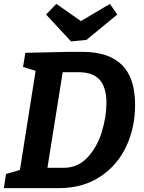

<svg xmlns="http://www.w3.org/2000/svg" viewBox="-21 -972 743 992"><path d="M406 -704Q541 -704 609 -636.5Q677 -569 677 -430Q677 -313 631 -215Q585 -117 495.5 -58.5Q406 0 283 0H-1L10 -73L82 -94L163 -606L98 -626L110 -699L329 -704ZM308 -105Q382 -105 432 -159.5Q482 -214 505.5 -292Q529 -370 529 -441Q529 -519 494.5 -559Q460 -599 384 -599H303L224 -105ZM397 -863 547 -952 585 -897 426 -766 346 -758 217 -897 270 -952Z"/></svg>

Font: Bitter Pro
Style: Bold Italic
Weight: 700
Italic angle: -9°
Designer: Sol Matas, and Bitter project Authors
Foundry: Sol Matas
Version: Version 1.010